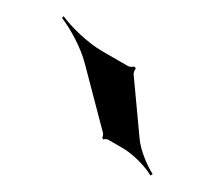

<svg xmlns="http://www.w3.org/2000/svg" viewBox="-71 -783 370 331"><g transform="rotate(30 114.0 -617.5)"><path d="M198 -583 135 -672C133 -674 132 -681 133 -683L129 -685C128 -683 122 -680 119 -680H68C38 -680 0 -690 -20 -699L-21 -695C-1 -687 33 -667 53 -646L139 -559C141 -557 143 -552 142 -551L146 -549C146 -551 151 -553 153 -553H182C204 -553 233 -544 247 -536L249 -540C235 -547 210 -565 198 -583Z"/></g></svg>

Font: Gamestation Storm
Style: Regular
Weight: 400
Designer: Jonas Hecksher
Foundry: Jonas Hecksher, Playtypeª, e-types AS
Version: Version 1.003